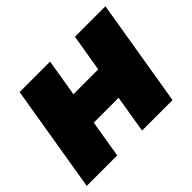

<svg xmlns="http://www.w3.org/2000/svg" viewBox="-118 -693 870 870"><g transform="rotate(-45 317.5 -258.0)"><path d="M280.3 -515.6 250.5 -336.4H409.7L439.5 -515.6H634.8L549.3 0H354L383.8 -180.2H224.6L194.8 0H-0.5L85 -515.6Z"/></g></svg>

Font: Inter Display Black
Style: Italic
Weight: 900
Italic angle: -9.39999°
Designer: Rasmus Andersson
Foundry: rsms
Version: Version 4.000;git-a52131595